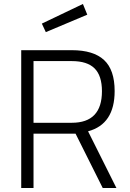

<svg xmlns="http://www.w3.org/2000/svg" viewBox="-20 -948 655 968"><path d="M149 -274V0H87V-695H342Q451 -695 504.5 -645.5Q558 -596 558 -489Q558 -322 424 -286L567 0H498L361 -274ZM494 -488Q494 -566 457 -603Q420 -640 342 -640H149V-329H342Q494 -329 494 -488ZM191 -829 398 -928 420 -874 211 -786Z"/></svg>

Font: Titillium Web[RUS by Daymarius]
Style: Regular
Weight: 300
Designer: Cyrillization by Daymarius
Foundry: Cyrillization by Daymarius
Version: Version 1.002 September 12, 2018